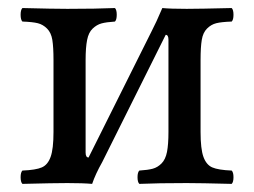

<svg xmlns="http://www.w3.org/2000/svg" viewBox="-20 -451 626 473"><path d="M198.2 -63 354 -375Q364.3 -394.5 379.9 -431.2Q399.4 -429.2 439.9 -429.2Q470.7 -429.2 550.8 -431.2Q555.2 -426.8 555.2 -414.6Q555.2 -402.3 550.8 -397.9Q525.4 -397 512.7 -393.8Q500 -390.6 490 -380.6Q480 -370.6 477.1 -352.8Q474.1 -335 474.1 -303.2V-126Q474.1 -84 481.2 -64.5Q488.3 -44.9 502.9 -38.6Q517.6 -32.2 550.8 -30.8Q555.2 -26.4 555.2 -14.4Q555.2 -2.4 550.8 2Q472.7 0 439.9 0Q369.1 0 323.2 2Q318.8 -2.4 318.8 -14.4Q318.8 -26.4 323.2 -30.8Q344.7 -32.2 356.4 -35.4Q368.2 -38.6 377.9 -48.3Q387.7 -58.1 391.4 -76.7Q395 -95.2 395 -126V-353Q395 -365.2 388.2 -365.2L231.9 -51.8Q215.3 -22.5 207 2Q184.6 0 146 0Q113.3 0 35.2 2Q30.8 -2.4 30.8 -14.4Q30.8 -26.4 35.2 -30.8Q68.4 -32.2 83 -38.6Q97.7 -44.9 104.7 -64.5Q111.8 -84 111.8 -126V-303.2Q111.8 -335 108.9 -352.8Q106 -370.6 95.9 -380.6Q85.9 -390.6 73.2 -393.8Q60.5 -397 35.2 -397.9Q30.8 -402.3 30.8 -414.6Q30.8 -426.8 35.2 -431.2Q111.3 -429.2 146 -429.2Q217.3 -429.2 263.2 -431.2Q267.6 -426.8 267.6 -414.6Q267.6 -402.3 263.2 -397.9Q241.7 -396.5 230 -393.3Q218.3 -390.1 208.3 -380.6Q198.2 -371.1 194.6 -352.5Q190.9 -334 190.9 -303.2V-75.2Q190.9 -63 198.2 -63Z"/></svg>

Font: Common Serif
Style: Regular
Weight: 400
Designer: Philipp H. Poll, Khaled Hosny
Foundry: Stefan Peev, Context Ltd.
Version: Version 1.026